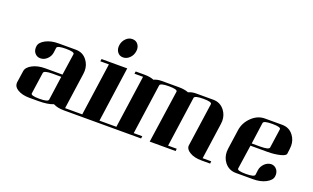

<svg xmlns="http://www.w3.org/2000/svg" viewBox="-76 -1065 2361 1448"><g transform="rotate(20 1105.0 -341.0)"><path d="M81.1 -69.8V-77.1L95.2 -172.9Q99.6 -205.1 143.1 -228Q185.1 -250 244.1 -250H382.8L408.2 -422.9Q411.1 -441.9 340.8 -441.9Q272 -441.9 269 -422.9L264.2 -384.8Q259.8 -352.5 235.8 -330.1Q212.4 -308.1 183.1 -308.1Q154.8 -308.1 137.2 -330.1Q124 -346.7 124 -371.1Q124 -379.9 125 -384.8Q129.4 -416 172.9 -439Q214.8 -460.9 274.9 -460.9H413.1Q470.7 -460.9 503.9 -416Q530.8 -380.4 530.8 -334Q530.8 -325.7 528.8 -308.1L487.8 -19H557.1L554.2 0H484.9Q433.1 0 398.9 -18.1Q356.4 0 277.8 0H209Q149.9 0 113.8 -22Q81.1 -41.5 81.1 -69.8ZM213.9 -38.1Q210.9 -19 280.8 -19Q350.1 -19 353 -38.1L379.9 -231H311Q241.7 -231 238.8 -210.9Z M553.7 0 556.6 -19H625.5L685.5 -441.9H616.7L619.6 -460.9H825.7L763.7 -19H832.5L829.6 0ZM708.5 -591.8Q708.5 -600.1 709.5 -605Q713.9 -637.2 736.8 -660.2Q758.8 -682.1 787.6 -682.1Q817.4 -682.1 833.5 -660.2Q846.7 -642.1 846.7 -619.1Q846.7 -609.9 845.7 -606Q841.3 -573.2 818.8 -550.8Q795.9 -527.8 766.6 -527.8Q737.8 -527.8 721.7 -549.8Q708.5 -567.9 708.5 -591.8Z M827.6 0 830.6 -19H899.4L959.5 -441.9H890.6L893.6 -460.9H962.4Q1008.8 -460.9 1040.5 -448.2Q1067.9 -460.9 1101.6 -460.9H1239.7Q1286.1 -460.9 1317.9 -448.2Q1345.2 -460.9 1377.4 -460.9H1516.6Q1572.8 -460.9 1607.4 -416Q1634.8 -379.9 1634.8 -333Q1634.8 -325.7 1632.8 -308.1L1591.8 -19H1660.6L1658.7 0H1588.9Q1530.8 0 1494.6 -22Q1460.4 -42.5 1460.4 -69.8Q1460.4 -70.8 1460.9 -73.5Q1461.4 -76.2 1461.4 -77.1L1510.7 -422.9Q1513.7 -441.9 1444.8 -441.9Q1374.5 -441.9 1371.6 -422.9L1314.5 -19H1383.8L1381.8 0H1173.8L1234.9 -422.9Q1237.8 -441.9 1167.5 -441.9Q1098.6 -441.9 1095.7 -422.9L1038.6 -19H1107.4L1104.5 0Z M1746.1 -127.9Q1746.1 -136.2 1748 -153.8L1770 -308.1Q1778.3 -369.6 1826.2 -416Q1872.6 -460.9 1931.2 -460.9H2069.3Q2127 -460.9 2160.2 -416Q2187 -380.4 2187 -334Q2187 -325.7 2185.1 -308.1L2180.2 -269Q2177.2 -252.4 2135.3 -242.2Q2089.4 -231 2036.1 -231H1898.4L1870.1 -38.1Q1867.2 -19 1937 -19Q2006.3 -19 2009.3 -38.1L2014.2 -77.1Q2018.1 -106.4 2042.5 -130.9Q2065.4 -152.3 2094.2 -153.8Q2121.6 -153.8 2140.1 -130.9Q2153.3 -112.8 2153.3 -89.8Q2153.3 -80.1 2152.3 -76.2Q2147.9 -44.9 2104.5 -22Q2062.5 0 2003.4 0H1865.2Q1808.1 0 1773.4 -44.9Q1746.1 -81.1 1746.1 -127.9ZM1901.4 -250H1970.2Q2039.6 -250 2042.5 -269L2064.5 -422.9Q2067.4 -441.9 1997.1 -441.9Q1928.2 -441.9 1925.3 -422.9Z"/></g></svg>

Font: Hjet
Style: Italic
Weight: 400
Designer: T. Christopher White
Version: Version 1.2